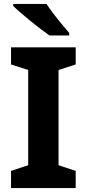

<svg xmlns="http://www.w3.org/2000/svg" viewBox="-20 -954 441 974"><path d="M364 0H36V-87L123 -116V-599L36 -627V-714H364V-627L277 -599V-116L364 -87ZM216 -934Q230 -912 251 -884.5Q272 -857 293.5 -831.5Q315 -806 331 -787V-774H231Q212 -787 186.5 -806.5Q161 -826 134 -848Q107 -870 84 -890Q61 -910 47 -924V-934Z"/></svg>

Font: Noto Sans Cherokee
Style: Bold
Weight: 700
Designer: Monotype Design Team
Foundry: Monotype Imaging Inc.
Version: Version 2.001; ttfautohint (v1.8.4.7-5d5b)